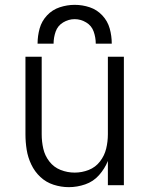

<svg xmlns="http://www.w3.org/2000/svg" viewBox="-20 -764 616 792"><path d="M264 8Q298 8 331.5 -3.5Q365 -15 388.5 -41.5Q412 -68 425 -100V0H491V-530H425V-210Q425 -180 418 -151Q411 -122 392.5 -98Q374 -74 346 -63Q318 -52 288 -52Q258 -52 230 -63Q202 -74 183.5 -98Q165 -122 158.5 -151Q152 -180 152 -210V-530H85V-210Q85 -178 90 -146.5Q95 -115 109 -85.5Q123 -56 146.5 -34Q170 -12 201 -2Q232 8 264 8ZM135 -584H201Q201 -609 209.5 -633.5Q218 -658 240.5 -671.5Q263 -685 288 -685Q313 -685 335.5 -671.5Q358 -658 366.5 -633.5Q375 -609 375 -584H441Q441 -616 432.5 -646.5Q424 -677 402 -700.5Q380 -724 350 -734Q320 -744 288 -744Q257 -744 226.5 -734Q196 -724 174 -700.5Q152 -677 143.5 -646.5Q135 -616 135 -584Z"/></svg>

Font: Iosevka Sparkle Light
Style: Regular
Weight: 300
Designer: Belleve Invis
Foundry: Belleve Invis
Version: Version 4.5.0; ttfautohint (v1.8.3)